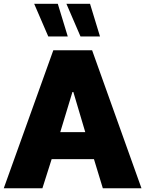

<svg xmlns="http://www.w3.org/2000/svg" viewBox="-25 -1004 774 1024"><path d="M508.3 -809.6H404.3L329.1 -983.9H455.1ZM336.4 -809.6H232.4L157.2 -983.9H283.2ZM250.5 -155.3 201.2 0H-4.9L259.3 -735.8H466.3L729.5 0H523.4L476.1 -155.3ZM361.3 -513.2 296.4 -299.3H429.7L366.2 -513.2Z"/></svg>

Font: Estedad-FD Black
Style: Regular
Weight: 900
Designer: Amin Abedi
Version: Version 7.3